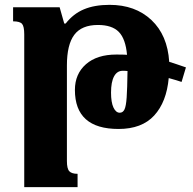

<svg xmlns="http://www.w3.org/2000/svg" viewBox="-20 -522 796 792"><path d="M729 -184Q712 -190 676 -200Q667 -101 616 -45.5Q565 10 469 10Q289 10 289 -151Q289 -217 334.5 -257Q380 -297 460 -297Q489 -297 504 -296Q498 -362 470 -390.5Q442 -419 384 -419Q317 -419 286.5 -378.5Q256 -338 256 -252V142Q256 174 266 184.5Q276 195 300 195V250H80V-380Q80 -413 71 -423.5Q62 -434 34 -434V-492H226L245 -425H251Q282 -465 326 -483.5Q370 -502 432 -502Q538 -502 604.5 -439.5Q671 -377 678 -267Q701 -260 747 -244ZM506 -229Q499 -230 486 -230Q463 -230 450.5 -207Q438 -184 438 -140Q438 -100 448 -78.5Q458 -57 474 -57Q487 -57 493.5 -70.5Q500 -84 502.5 -120Q505 -156 506 -229Z"/></svg>

Font: Noto Serif Armenian Black Narrow
Style: Regular
Weight: 900
Width: 4
Designer: Monotype Design team
Foundry: Monotype Imaging Inc.
Version: Version 1.000